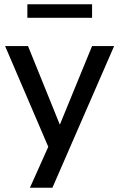

<svg xmlns="http://www.w3.org/2000/svg" viewBox="-20 -705 560 905"><path d="M121 180 217 -34V9L4 -488H112L276 -83H248L414 -488H518L227 180ZM109 -621V-685H414V-621Z"/></svg>

Font: Nunito Sans 12pt ExtraLight SemiBold
Style: Regular
Weight: 600
Version: Version 3.101;gftools[0.9.27]